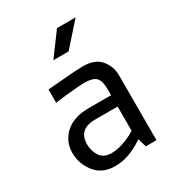

<svg xmlns="http://www.w3.org/2000/svg" viewBox="-181 -861 900 981"><g transform="rotate(-30 268.5 -370.0)"><path d="M54.2 -158.2Q54.2 -225.1 103 -270Q151.9 -314.9 240.2 -314.9H373V-353Q373 -398.9 355 -418.5Q336.9 -438 288.1 -438Q252 -438 178.2 -430.2L110.8 -421.9V-500Q165 -503.9 190.9 -506.8Q278.8 -514.6 321.8 -515.1Q392.6 -515.1 425.8 -475.1Q459 -435.1 459 -382.8V0H396L381.8 -48.8H378.9Q292 10.3 211.9 9.8Q135.7 9.8 95 -41.7Q54.2 -93.3 54.2 -158.2ZM141.1 -158.2Q141.1 -119.1 161.6 -88.1Q182.1 -57.1 229 -57.1Q262.2 -57.1 303.2 -71.5Q344.2 -85.9 372.1 -105H373V-248H240.2Q141.1 -248 141.1 -158.2ZM207 -617.2 305.2 -750H415L296.9 -617.2Z"/></g></svg>

Font: Carme
Style: Regular
Weight: 400
Version: 1.000